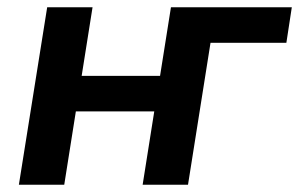

<svg xmlns="http://www.w3.org/2000/svg" viewBox="-20 -509 824 529"><path d="M32 0 110 -489H235L205 -300H421L451 -489H784L769 -391H560L498 0H373L405 -202H189L157 0Z"/></svg>

Font: Nunito Sans 12pt ExtraLight
Style: Italic
Weight: 200
Italic angle: -9°
Designer: Vernon Adams
Foundry: Vernon Adams
Version: Version 3.101;gftools[0.9.27]